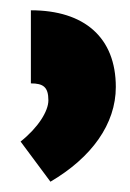

<svg xmlns="http://www.w3.org/2000/svg" viewBox="-20 -781 253 373"><path d="M40 -761V-619C64 -619 74 -612 74 -586C74 -565 54 -533 20 -506L78 -428C158 -475 205 -540 205 -612C205 -708 144 -761 40 -761Z"/></svg>

Font: Noto Sans Armenian ExtraCondensed ExtraBold
Style: Regular
Weight: 800
Width: 2
Designer: Monotype Design Team
Foundry: Monotype Imaging Inc.
Version: Version 2.008